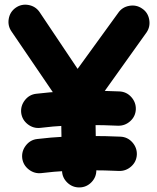

<svg xmlns="http://www.w3.org/2000/svg" viewBox="-20 -737 678 831"><path d="M76.2 -52.2Q72.8 -82.5 91.8 -107.2Q110.8 -131.8 140.6 -135.3Q201.2 -142.6 258.8 -145.5Q316.4 -148.4 373.5 -148.4Q437 -148.4 501.5 -145.5Q532.2 -144 552.7 -121.1Q573.2 -98.1 572.3 -67.9Q570.8 -37.1 547.9 -16.6Q524.9 3.9 494.6 2.9Q433.1 0 373.5 0Q319.8 0 267.1 2.7Q214.4 5.4 159.2 12.2Q128.9 15.6 104.5 -3.4Q80.1 -22.5 76.2 -52.2ZM71.8 -248Q68.4 -278.3 87.4 -303Q106.4 -327.6 136.2 -331.1Q196.8 -338.4 254.4 -341.3Q312 -344.2 369.1 -344.2Q432.6 -344.2 497.1 -341.3Q527.8 -339.8 548.3 -316.9Q568.8 -293.9 567.9 -263.7Q566.4 -232.9 543.5 -212.4Q520.5 -191.9 490.2 -192.9Q428.7 -195.8 369.1 -195.8Q315.4 -195.8 262.7 -193.1Q210 -190.4 154.8 -183.6Q124.5 -180.2 100.1 -199.2Q75.7 -218.3 71.8 -248ZM324.2 74.2Q293.5 74.7 271.2 53.2Q249 31.7 248.5 1.5L243.7 -286.6L30.3 -600.1Q12.7 -625 17.8 -655.3Q22.9 -685.5 47.4 -703.1Q72.3 -720.7 102.5 -715.6Q132.8 -710.4 150.4 -686L315.9 -439L491.2 -680.7Q508.3 -706.1 539.1 -711.7Q569.8 -717.3 594.7 -700.2Q620.1 -683.6 625.7 -652.6Q631.3 -621.6 614.3 -596.7L392.1 -285.6L397 -1.5Q397.5 29.3 376 51.5Q354.5 73.7 324.2 74.2Z"/></svg>

Font: Mikhak-FD ExtraBold
Style: Regular
Weight: 800
Designer: Amin Abedi
Version: Version 3.2